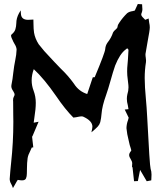

<svg xmlns="http://www.w3.org/2000/svg" viewBox="-20 -869 803 977"><path d="M45.9 87.9Q40.5 73.2 37.1 67.4Q29.8 55.7 29.3 42Q32.2 0 36.6 -41Q47.9 -144 47.9 -249.5L47.4 -282.7Q47.4 -347.2 46.9 -351.3Q46.4 -355.5 46.4 -358.4Q46.4 -370.6 50.3 -376.7Q54.2 -382.8 54.2 -387.7Q54.2 -394.5 46.9 -405.8Q37.6 -418.9 37.6 -430.2L38.1 -436Q44.4 -466.8 47.4 -497.6Q51.8 -535.2 57.6 -562.7Q63.5 -590.3 64.5 -617.2Q63.5 -630.9 53.7 -646Q45.9 -659.2 43 -668H42.5Q36.1 -682.1 36.1 -687Q36.1 -691.4 39.6 -694.3Q54.2 -706.1 58.3 -720.2Q62.5 -734.4 63 -751Q63 -776.4 76.7 -801.8L85.4 -816.4L86.4 -799.3Q87.9 -768.1 123 -768.1Q132.3 -768.1 149.9 -769.5Q150.4 -763.7 150.4 -746.1Q150.4 -721.7 153.3 -702.6Q158.2 -673.3 176.8 -644Q204.1 -608.4 235.8 -576.2L256.3 -554.2Q272 -537.1 288.6 -520.5Q326.7 -484.4 356.4 -442.9Q381.3 -403.8 423.8 -390.6L452.1 -475.6L461.9 -476.1Q514.2 -601.1 515.4 -619.1Q516.6 -637.2 526.9 -651.9Q546.4 -676.3 555.2 -703.6Q559.6 -711.9 567.4 -717.8Q572.8 -722.2 576.2 -726.6Q577.6 -730 578.6 -734.9Q579.1 -742.7 586.9 -753.4Q604 -779.3 627 -801.8Q637.7 -810.1 655.3 -812.5L666 -815.4L681.2 -848.6L703.1 -847.2Q703.1 -836.9 703.9 -831.8Q704.6 -826.7 704.6 -821.8Q704.6 -813 701.2 -804.2Q698.7 -799.3 698.7 -794.9Q698.7 -787.6 711.4 -775.9L718.8 -768.1L736.3 -774.9L739.3 -752.9Q742.2 -741.2 742.2 -729.5Q742.2 -715.3 730.5 -653.8Q725.1 -624 720.2 -593.8Q720.2 -583.5 721.7 -575.9Q723.1 -568.4 723.1 -561.5L722.7 -552.7Q716.3 -512.2 716.3 -471.7Q716.3 -429.7 722.7 -361.8Q726.1 -327.6 729 -272.5Q741.7 -24.4 746.3 -10.5Q751 3.4 751 19.5Q751 26.4 750.5 32.5Q750 38.6 750 44.4L749.5 48.8L726.6 53.2Q709.5 23.4 692.9 -4.4L681.6 52.2Q671.9 52.2 662.1 53.2L654.3 -18.1L651.9 -18.6Q651.9 -27.3 652.3 -31Q652.8 -34.7 652.8 -37.1Q652.8 -46.9 646 -57.6Q637.2 -70.8 637.2 -80.1Q637.2 -89.8 647.5 -101.6L647.9 -103.5Q647.9 -106.9 644 -118.7Q641.6 -125 640.1 -130.9Q637.7 -143.6 634.3 -156.2Q626.5 -185.5 623.5 -216.8Q624 -238.3 631.3 -257.3L634.8 -270L614.7 -311.5L633.8 -313.5Q632.3 -323.7 630.4 -333.5Q625.5 -350.1 625.5 -366.2Q625.5 -377.4 627.9 -388.2Q633.8 -406.7 633.8 -424.3Q633.8 -425.8 633.3 -436Q632.8 -446.3 629.9 -465.8Q627 -485.4 627 -505.4Q627 -514.6 627.4 -523.4Q631.3 -562 633.8 -615.2Q633.8 -616.7 629.4 -621.1L627.4 -623.5L619.6 -617.2Q589.8 -595.2 565.9 -535.2Q553.7 -499.5 543.9 -463.4Q529.8 -413.1 520 -385.7Q499.5 -329.1 496.6 -289.1Q495.1 -268.6 490.2 -247.6Q486.8 -235.4 478 -225.6Q469.2 -215.8 445.3 -195.8Q450.2 -218.3 450.2 -224.6Q450.2 -254.4 402.3 -275.9Q400.4 -276.9 396 -276.9Q388.7 -276.9 377 -274.4Q367.7 -272 356 -271L353.5 -270.5Q311.5 -312.5 265.1 -380.9Q204.6 -468.3 151.9 -517.1Q141.1 -487.8 141.1 -460Q141.1 -433.1 150.9 -407.7Q162.1 -377.9 162.1 -345.7Q162.1 -314.9 154.8 -269.5Q152.8 -257.3 151.4 -244.6L176.3 -249.5L144.5 -174.3L143.1 -174.8L149.4 -119.1L141.6 -118.2L133.8 -100.6Q123.5 -81.5 120.6 -64.9Q117.2 -39.6 117.2 -13.7L116.7 13.2Q116.7 28.8 112.3 38.8Q107.9 48.8 91.8 48.8Q84.5 48.8 70.8 46.4H70.3Q67.9 48.8 56.2 70.3Z"/></svg>

Font: Unutterable
Style: Regular
Weight: 400
Designer: GGBotNet
Foundry: f0n7.com
Version: 1.00